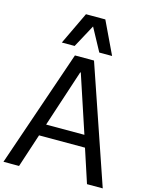

<svg xmlns="http://www.w3.org/2000/svg" viewBox="-162 -1234 1032 1332"><g transform="rotate(15 353.5 -568.5)"><path d="M-3 0 285 -841H422L710 0H597L518 -241H188L109 0ZM216 -326H491L355 -737H351ZM443 -904 317 -1137H424L535 -904ZM174 -904 285 -1137H392L266 -904Z"/></g></svg>

Font: Matangi SemiBold
Style: Regular
Weight: 600
Designer: Prashant Pant
Foundry: The Graphic Ant
Version: Version 3.002